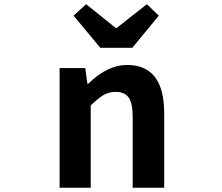

<svg xmlns="http://www.w3.org/2000/svg" viewBox="-20 -878 1040 898"><path d="M258.8 0V-559.6H378.9L388.7 -486.3H392.6Q482.4 -574.2 574.2 -574.2Q748 -574.2 748 -348.6V0H600.6V-331.1Q600.6 -394.5 582 -421.4Q563.5 -448.2 521.5 -448.2Q489.3 -448.2 464.4 -433.6Q439.5 -418.9 404.3 -384.8V0ZM449.2 -654.3 324.2 -804.7 382.8 -858.4 521.5 -747.1H525.4L667 -858.4L722.7 -804.7L598.6 -654.3Z"/></svg>

Font: GenEi Gothic M Regular
Style: Bold
Weight: 700
Designer: o_tamon (Modified); [Source Han Sans]
Ryoko NISHIZUKA  (kana & ideographs); Paul D. Hunt (Latin, Greek & Cyrillic); Wenl
Version: Version 1.1a;Original Version 1.004